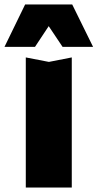

<svg xmlns="http://www.w3.org/2000/svg" viewBox="-59 -836 435 856"><path d="M53 -816H263L356 -627H220L133 -757H183L97 -627H-39ZM56 -580 159 -560 261 -580V0H56Z"/></svg>

Font: Unbounded
Style: Bold
Weight: 700
Designer: Luke Prowse, Jean-Baptiste Morizot, Fátima Lázaro, Florian Runge
Foundry: NaN
Version: Version 1.700